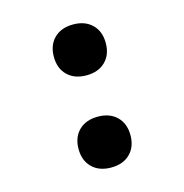

<svg xmlns="http://www.w3.org/2000/svg" viewBox="-86 -610 672 700"><g transform="rotate(-15 250.0 -260.0)"><path d="M250 -338Q205 -338 178.5 -364Q152 -390 152 -434Q152 -478 178.5 -504Q205 -530 250 -530Q295 -530 321.5 -504Q348 -478 348 -434Q348 -390 321.5 -364Q295 -338 250 -338ZM250 10Q205 10 178.5 -16Q152 -42 152 -86Q152 -130 178.5 -156Q205 -182 250 -182Q295 -182 321.5 -156Q348 -130 348 -86Q348 -42 321.5 -16Q295 10 250 10Z"/></g></svg>

Font: M PLUS 1 Code SemiBold
Style: Regular
Weight: 600
Designer: Coji Morishita
Foundry: UNDERFOREST DESIGN
Version: Version 1.005